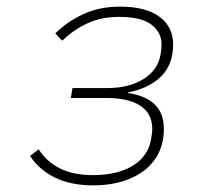

<svg xmlns="http://www.w3.org/2000/svg" viewBox="-20 -548 640 580"><path d="M262 12Q193 12 145 -12Q97 -36 71 -77L97 -97Q120 -60 160.5 -39.5Q201 -19 261 -19Q333 -19 379.5 -46.5Q426 -74 436 -125Q438 -136 439 -144.5Q440 -153 440 -158Q440 -205 404 -228.5Q368 -252 302 -252H194L199 -282H305Q369 -282 413 -309Q457 -336 465 -383Q468 -402 468 -413Q468 -451 437 -474Q406 -497 340 -497Q286 -497 244 -477.5Q202 -458 168 -425L147 -447Q182 -482 231 -505Q280 -528 343 -528Q420 -528 461.5 -497.5Q503 -467 503 -414Q503 -353 466.5 -317Q430 -281 367 -269V-267Q420 -259 447.5 -232.5Q475 -206 475 -158Q475 -119 460 -87.5Q445 -56 417 -34Q389 -12 349.5 0Q310 12 262 12Z"/></svg>

Font: IBM Plex Mono ExtraLight
Style: Italic
Weight: 200
Italic angle: -9°
Monospace: yes
Designer: Mike Abbink, Paul van der Laan, Pieter van Rosmalen
Foundry: Bold Monday
Version: Version 2.3